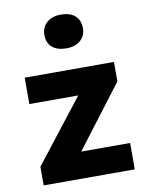

<svg xmlns="http://www.w3.org/2000/svg" viewBox="-89 -867 727 932"><g transform="rotate(-10 275.0 -401.0)"><path d="M50 0V-92L291 -401H50V-531H490V-435L258 -130H499V0ZM180 -719Q180 -755 205.5 -778.5Q231 -802 275 -802Q320 -802 345 -780.5Q370 -759 370 -719Q370 -682 344.5 -659Q319 -636 275 -636Q230 -636 205 -657.5Q180 -679 180 -719Z"/></g></svg>

Font: Mach
Style: Bold
Weight: 700
Version: Version 1.002